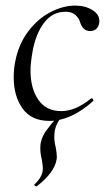

<svg xmlns="http://www.w3.org/2000/svg" viewBox="-20 -419 385 686"><path d="M29 -142Q29 -174 35 -202Q47 -262 81 -307Q115 -352 160 -375.5Q205 -399 249 -399Q284 -399 309.5 -383.5Q335 -368 335 -344Q335 -329 326.5 -318.5Q318 -308 302 -308Q276 -308 266 -340Q262 -354 249.5 -365.5Q237 -377 214 -377Q167 -377 137 -337Q107 -297 96 -233Q89 -193 89 -167Q89 -103 117 -62.5Q145 -22 199 -22Q250 -22 305 -67L307 -68Q310 -68 312.5 -64Q315 -60 313 -58Q233 13 157 13Q92 13 60.5 -31.5Q29 -76 29 -142ZM110 247Q107 247 104 244Q101 241 104 239Q127 218 132 194Q133 190 133 181Q133 171 129 149Q124 129 124 111Q124 97 126 89Q131 68 143.5 50Q156 32 189 -7L191 -8Q194 -8 196.5 -5Q199 -2 198 0Q184 20 179 35.5Q174 51 174 69Q174 87 179 107Q180 111 182 126Q184 141 182 152Q174 198 111 247Z"/></svg>

Font: Cormorant Infant
Style: Italic
Weight: 400
Italic angle: -10°
Designer: Christian Thalmann (Catharsis Fonts)
Foundry: Catharsis Fonts
Version: Version 4.000